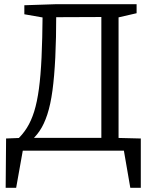

<svg xmlns="http://www.w3.org/2000/svg" viewBox="-20 -718 729 915"><path d="M117 -39Q146 -61 168 -93Q190 -125 205.5 -172.5Q221 -220 230 -286.5Q239 -353 243.5 -444Q248 -535 248 -654L235 -636L478 -637L463 -657V-39L480 -61H115ZM57 -48 85 -61 9 -58 7 177H57L90 -8L81 0H579L569 -8L601 177H651V-58L530 -61L545 -39V-651L531 -632L631 -655V-698H247L96 -693V-650L199 -632L183 -647Q182 -531 178 -444.5Q174 -358 165.5 -295Q157 -232 143 -187Q129 -142 108 -108.5Q87 -75 57 -48Z"/></svg>

Font: Pack4
Style: Regular
Weight: 400
Version: Version 2.002